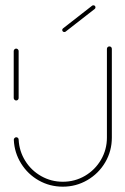

<svg xmlns="http://www.w3.org/2000/svg" viewBox="-20 -701 471 721"><path d="M40.7 -323.7Q37 -323.7 34.3 -326.5Q31.5 -329.3 31.5 -333V-509.3Q31.5 -513 34.3 -515.7Q37 -518.5 40.7 -518.5Q44.4 -518.5 47.2 -515.7Q50 -513 50 -509.3V-333Q50 -329.3 47.4 -326.5Q44.8 -323.7 40.7 -323.7ZM390.7 -526.7Q394.8 -526.7 397.4 -524.1Q400 -521.5 400 -517.4V-184.4Q400 -134.1 375.4 -91.9Q350.7 -49.6 308.3 -24.8Q265.9 0 215.9 0Q167 0 125.7 -23.3Q84.4 -46.7 59.3 -87Q34.1 -127.4 31.9 -175.6Q31.5 -179.3 34.3 -182.4Q37 -185.6 41.1 -185.6Q44.8 -185.6 47.4 -183Q50 -180.4 50 -176.7Q52.2 -133.3 74.8 -97Q97.4 -60.7 134.8 -39.6Q172.2 -18.5 215.9 -18.5Q261.1 -18.5 299.1 -40.7Q337 -63 359.3 -101.1Q381.5 -139.3 381.5 -184.4V-517.4Q381.5 -521.5 384.3 -524.1Q387 -526.7 390.7 -526.7ZM221.5 -580.7Q218.1 -580.7 215.9 -583Q213.7 -585.2 213.7 -588.5Q213.7 -592.2 216.7 -594.4L325.9 -679.6Q327.8 -681.1 330.7 -681.1Q334.1 -681.1 336.3 -678.9Q338.5 -676.7 338.5 -673.3Q338.5 -669.6 335.6 -667.4L226.3 -582.2Q224.4 -580.7 221.5 -580.7Z"/></svg>

Font: 26F Galaxy Hebrew Hairline
Style: Regular
Weight: 50
Designer: C₂₉H₂₅N₃O₅
Version: Version 1.000